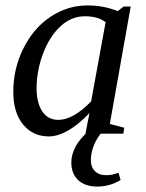

<svg xmlns="http://www.w3.org/2000/svg" viewBox="-20 -491 540 708"><path d="M385 -34 438 -20 435 2H295L310 -74Q227 12 160 12Q101 12 65 -32Q29 -76 29 -152Q29 -238 66 -312Q104 -388 166 -429Q229 -471 303 -471Q362 -471 414 -450L436 -467H462ZM369 -407 371 -408Q352 -422 335 -426Q317 -431 293 -431Q243 -431 203 -394Q163 -357 139 -294Q115 -231 115 -164Q115 -112 136 -80Q157 -49 195 -49Q250 -49 316 -117ZM425 174 424 173Q385 197 338 197Q294 197 268 173Q243 149 243 108Q243 78 260 47Q276 19 307 -8H360Q339 14 327 43Q315 72 315 100Q315 125 330 140Q345 155 372 155Q394 155 417 146Z"/></svg>

Font: Libra Serif Modern
Style: Italic
Weight: 400
Italic angle: -12°
Designer: Stefan Peev, Context Ltd
Foundry: Stefan Peev, Context Ltd
Version: Version 1.000